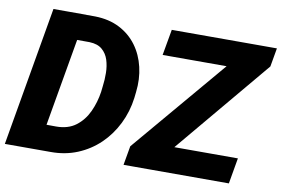

<svg xmlns="http://www.w3.org/2000/svg" viewBox="-75 -839 1417 966"><g transform="rotate(10 633.0 -355.5)"><path d="M234.9 0H72.3L96.2 -131.8L240.2 -130.9Q301.3 -130.9 341.1 -161.1Q380.9 -191.4 403.1 -239.7Q425.3 -288.1 433.1 -341.8L436.5 -372.1Q440.9 -404.3 440.4 -439.7Q439.9 -475.1 430.2 -505.9Q420.4 -536.6 397.2 -556.6Q374 -576.7 332.5 -578.1L169.9 -578.6L192.9 -710.9L337.9 -710.4Q409.2 -709 462.9 -681.4Q516.6 -653.8 551.3 -606.7Q585.9 -559.6 600.1 -499Q614.3 -438.5 606.4 -371.6L603 -340.8Q593.8 -269.5 563 -207.3Q532.2 -145 483.9 -98.4Q435.5 -51.8 372.3 -25.6Q309.1 0.5 234.9 0ZM292 -710.9 168.5 0H1.5L124.5 -710.9ZM1168.9 -131.8 1146 0H646L668.9 -131.8ZM1249.5 -615.7 733.9 0H607.9L625 -97.7L1144.5 -710.9H1266.1ZM1212.4 -710.9 1189.5 -578.6H705.6L729 -710.9Z"/></g></svg>

Font: Roboto Black
Style: Italic
Weight: 900
Italic angle: -12°
Designer: Christian Robertson
Foundry: Google
Version: Version 3.0; 2020